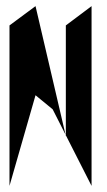

<svg xmlns="http://www.w3.org/2000/svg" viewBox="-20 -795 350 627"><path d="M11 -188 96 -484 152 -438 279 -188V-775L195 -712V-351L96 -775L11 -712Z"/></svg>

Font: bitstorm
Style: maxcn
Weight: 400
Version: Version 0.2